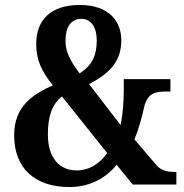

<svg xmlns="http://www.w3.org/2000/svg" viewBox="-20 -744 743 774"><path d="M260 10C347 10 412 -31 450 -80L515 0H691V-51H683C655 -51 629 -56 610 -79L522 -182C540 -226 552 -272 561 -312C575 -373 613 -375 652 -375H667V-425H479V-382C479 -336 475 -281 466 -240L339 -405C427 -451 469 -500 469 -582C469 -657 420 -724 302 -724C184 -724 126 -663 126 -567C126 -504 145 -460 193 -400C113 -364 37 -316 37 -199C37 -67 119 10 260 10ZM301 -448C265 -496 244 -533 244 -580C244 -635 266 -668 308 -668C348 -668 370 -633 370 -581C370 -518 350 -480 301 -448ZM289 -57C219 -57 173 -108 173 -202C173 -276 190 -324 230 -355L412 -127C385 -88 343 -57 289 -57Z"/></svg>

Font: Noto Serif Myanmar Condensed
Style: Bold
Weight: 700
Width: 3
Designer: Ben Mitchell and the Monotype Design Team
Foundry: Monotype Imaging Inc.
Version: Version 2.106